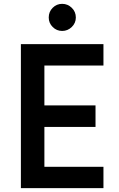

<svg xmlns="http://www.w3.org/2000/svg" viewBox="-20 -980 622 1000"><path d="M233.8 -888.8Q233.8 -918.8 254.4 -939.4Q275 -960 303.8 -960Q332.5 -960 353.8 -939.4Q375 -918.8 375 -888.8Q375 -860 353.8 -839.4Q332.5 -818.8 303.8 -818.8Q275 -818.8 254.4 -839.4Q233.8 -860 233.8 -888.8ZM518.8 -638.8H211.2V-431.2H477.5V-318.8H211.2V-111.2H518.8V0H88.8V-750H518.8Z"/></svg>

Font: Now Alt Medium
Style: Regular
Weight: 500
Designer: Alfredo Marco Pradil
Foundry: Alfredo Marco Pradil
Version: Version 1.002;PS 001.002;hotconv 1.0.88;makeotf.lib2.5.64775